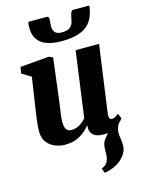

<svg xmlns="http://www.w3.org/2000/svg" viewBox="-153 -905 918 1241"><g transform="rotate(-15 306.5 -284.0)"><path d="M388 251 377 219.5Q399 211 409.5 198.5Q420 186 424.5 169Q428 156 428.5 140.5Q429 125 429 106.5Q429 65 448 41.5Q467 18 483 -3L569.5 -49.5Q556 -32 548.5 -13Q541 6 541 26.5Q541 42 544.8 64.8Q548.5 87.5 548.5 109Q548.5 138.5 533.5 163.5Q518.5 188.5 494.5 207.5Q472 225 444.2 236.2Q416.5 247.5 388 251ZM188 10Q158 10 125.8 -1.8Q93.5 -13.5 70.8 -40.8Q48 -68 47 -114.5Q47 -132 48.8 -153Q50.5 -174 53.5 -197.2Q56.5 -220.5 60 -244.5Q63.5 -268.5 67 -291.5L94 -470.5L32 -508.5L40 -551L234 -567L259 -555L226 -288Q223.5 -266.5 220.2 -244.5Q217 -222.5 214.2 -202.2Q211.5 -182 209.8 -165.5Q208 -149 208 -138Q208 -114 213 -99.5Q218 -85 228 -78.2Q238 -71.5 254.5 -71.5Q274 -71.5 291.8 -78.8Q309.5 -86 324.8 -98Q340 -110 351.5 -124L411.5 -563H568.5L505.5 -109.5Q503 -90.5 508.8 -81.8Q514.5 -73 525.5 -73Q534 -73 542.5 -77.2Q551 -81.5 569.5 -95L583.5 -61Q578.5 -52.5 560.8 -35.5Q543 -18.5 514.2 -4.2Q485.5 10 447 10Q406.5 10 385.5 -4Q364.5 -18 359.5 -42Q359 -45 358.5 -48.8Q358 -52.5 358 -56.5Q358 -60.5 358.5 -64.8Q359 -69 359.5 -72.5L357.5 -73.5Q345 -58.5 329.2 -43.8Q313.5 -29 293 -16.8Q272.5 -4.5 246.8 2.8Q221 10 188 10ZM287.5 -819Q296 -819 298.5 -813Q301 -807 301 -798Q301 -786.5 299.2 -774Q297.5 -761.5 297.5 -750Q297.5 -727 310.8 -712Q324 -697 355.5 -697Q394 -697 410.8 -710.8Q427.5 -724.5 432.8 -744.8Q438 -765 441.5 -783.5Q444 -797 449 -808Q454 -819 465 -819H571Q571 -815.5 571 -812Q571 -808.5 570 -804Q556 -717.5 501.2 -680Q446.5 -642.5 340.5 -642.5Q283 -642.5 242.5 -656.8Q202 -671 180.8 -701.8Q159.5 -732.5 159.5 -781.5Q159.5 -790.5 160.5 -800Q161.5 -809.5 163.5 -819Z"/></g></svg>

Font: Merriweather 20pt Black
Style: Italic
Weight: 900
Italic angle: -7.8°
Version: Version 2.101